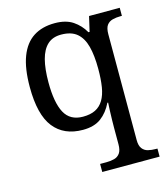

<svg xmlns="http://www.w3.org/2000/svg" viewBox="-116 -637 846 967"><g transform="rotate(-15 307.0 -153.0)"><path d="M297 240V198H330Q353 198 371.5 193Q390 188 401 172.5Q412 157 412 126V40Q412 24 412.5 -0.5Q413 -25 414 -50Q415 -75 416 -90H412Q390 -44 354 -17Q318 10 259 10Q160 10 107.5 -56.5Q55 -123 55 -267Q55 -364 78.5 -425.5Q102 -487 147.5 -516.5Q193 -546 259 -546Q317 -546 353.5 -521.5Q390 -497 412 -458H418L436 -536H596V-494H588Q566 -494 547 -489Q528 -484 517 -469Q506 -454 506 -422V130Q506 159 517.5 174Q529 189 547.5 193.5Q566 198 588 198H596V240ZM276 -54Q315 -54 341 -67Q367 -80 383 -106.5Q399 -133 405.5 -173Q412 -213 412 -267Q412 -337 399.5 -384.5Q387 -432 357.5 -457Q328 -482 275 -482Q231 -482 204 -457Q177 -432 164.5 -384Q152 -336 152 -266Q152 -160 180.5 -107Q209 -54 276 -54Z"/></g></svg>

Font: Noto Serif Armenian
Style: Regular
Weight: 400
Designer: Monotype Design Team
Foundry: Monotype Imaging Inc.
Version: Version 2.007